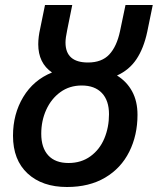

<svg xmlns="http://www.w3.org/2000/svg" viewBox="-20 -734 631 768"><path d="M32 -191Q32 -278 73 -346Q114 -414 188 -444Q133 -482 133 -557Q133 -586 141 -621L160 -714H269L249 -615Q242 -582 242 -564Q242 -484 332 -484Q387 -484 417 -516Q447 -548 460 -609L482 -714H591L569 -607Q555 -541 526 -497.5Q497 -454 448 -432Q487 -408 508.5 -368.5Q530 -329 530 -275Q530 -193 497 -127Q464 -61 400.5 -23.5Q337 14 248 14Q149 14 90.5 -40Q32 -94 32 -191ZM416 -277Q416 -332 387.5 -362Q359 -392 307 -392Q258 -392 221.5 -365.5Q185 -339 165 -295Q145 -251 145 -199Q145 -143 173 -112.5Q201 -82 254 -82Q305 -82 342 -109Q379 -136 397.5 -180.5Q416 -225 416 -277Z"/></svg>

Font: Noto Sans UI NarrowMedium
Style: Italic
Weight: 500
Width: 4
Italic angle: -12°
Designer: Monotype Design Team
Foundry: Monotype Imaging Inc.
Version: Version 1.001